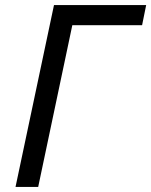

<svg xmlns="http://www.w3.org/2000/svg" viewBox="-20 -734 594 754"><path d="M41 0 192 -714H554L538 -635H264L130 0Z"/></svg>

Font: Manna Sans
Style: Italic
Weight: 400
Italic angle: -12°
Designer: Monotype Design Team
Foundry: Monotype Imaging Inc.
Version: Version 2.001.1; ttfautohint (v1.8.2)